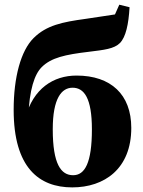

<svg xmlns="http://www.w3.org/2000/svg" viewBox="-20 -790 613 825"><path d="M290.4 15.2C428.4 15.2 544.1 -64.6 544.1 -240.4C544.1 -383.7 456.7 -465.3 308.9 -465.3C209.2 -465.3 123.4 -409.6 89.4 -286.1L101.3 -284.4C106.1 -406.1 128.3 -470.6 159.4 -501.7C200.1 -542.3 260.2 -555.4 361.2 -567.4C427.6 -575.7 470 -579.8 495.2 -605C520.7 -630.5 532.7 -686.7 536.7 -758.9L492.6 -769.8L474 -728C433.5 -722.4 385.9 -714 346.1 -708.7C249.1 -695.4 179.6 -681.7 124.1 -626.2C69.6 -571.8 38.7 -458.2 38.7 -318C38.7 -69.7 147.7 15.2 290.4 15.2ZM294.3 -37.1C242.1 -37.1 206.7 -84.6 206.7 -234.7C206.7 -367.4 244.5 -413.1 291.9 -413.1C341.3 -413.1 374.9 -368.9 374.9 -234.2C374.9 -90.1 344.6 -37.1 294.3 -37.1Z"/></svg>

Font: Source Serif Variable
Style: Regular
Weight: 389
Designer: Frank Grießhammer
Foundry: Adobe Systems Incorporated
Version: Version 3.001;hotconv 1.0.111;makeotfexe 2.5.65597